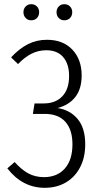

<svg xmlns="http://www.w3.org/2000/svg" viewBox="-20 -886 469 917"><path d="M15 -82 50 -112Q82 -76 115 -58Q148 -40 190 -40Q253 -40 289.5 -81Q326 -122 326 -197Q326 -267 291.5 -305Q257 -343 190 -342H137L145 -392H189Q245 -392 277.5 -426Q310 -460 310 -523Q310 -580 282 -613Q254 -646 201 -646Q163 -646 130.5 -629.5Q98 -613 66 -580L33 -612Q72 -654 113.5 -675Q155 -696 204 -696Q281 -696 325.5 -649Q370 -602 370 -526Q370 -461 339.5 -422.5Q309 -384 255 -370Q314 -361 350.5 -318Q387 -275 387 -197Q387 -133 362 -86Q337 -39 293.5 -14Q250 11 194 11Q87 11 15 -82ZM167 -828Q167 -811 156.5 -800Q146 -789 129 -789Q113 -789 102.5 -800Q92 -811 92 -828Q92 -844 102.5 -855Q113 -866 129 -866Q146 -866 156.5 -855Q167 -844 167 -828ZM325 -828Q325 -811 314.5 -800Q304 -789 287 -789Q271 -789 260.5 -800Q250 -811 250 -828Q250 -844 260.5 -855Q271 -866 287 -866Q304 -866 314.5 -855Q325 -844 325 -828Z"/></svg>

Font: Fira Sans Extra Condensed Light
Style: Regular
Weight: 300
Width: 1
Designer: Carrois Corporate & Edenspiekermann AG
Foundry: Carrois Corporate GbR & Edenspiekermann AG
Version: Version 4.203